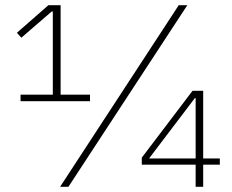

<svg xmlns="http://www.w3.org/2000/svg" viewBox="-20 -718 891 738"><path d="M59 -329V-354H183V-674H179L62 -573L45 -592L166 -698H213V-354H326V-329ZM211 0 667 -698H700L243 0ZM732 0V-85H525V-112L720 -369H761V-109H825V-85H761V0ZM732 -341H729L553 -109H732Z"/></svg>

Font: IBM Plex Sans Hebrew ExtLt
Style: Regular
Weight: 200
Designer: Mike Abbink, Paul van der Laan, Pieter van Rosmalen, Yanek Iontef
Foundry: Bold Monday
Version: Version 1.3